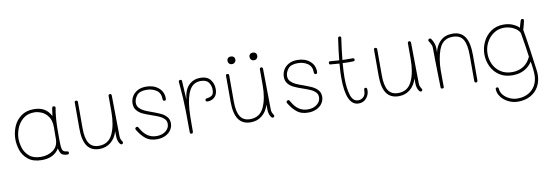

<svg xmlns="http://www.w3.org/2000/svg" viewBox="-64 -1138 5326 1855"><g transform="rotate(-10 2599.5 -210.0)"><path d="M537 -19Q537 -3 522 -3Q482 -3 464.5 -19Q447 -35 439 -78Q416 -38 373.5 -15.5Q331 7 270 7Q184 7 135 -33Q86 -73 68 -128Q50 -183 50 -236Q50 -298 74 -356.5Q98 -415 148.5 -453Q199 -491 274 -491Q336 -491 376.5 -467Q417 -443 442 -394L452 -467Q454 -477 456.5 -481Q459 -485 467 -485Q476 -485 481.5 -480.5Q487 -476 486 -470Q477 -424 472 -359Q468 -313 468 -235V-167Q468 -110 471 -84Q474 -58 484.5 -47Q495 -36 518 -34Q528 -33 532.5 -30.5Q537 -28 537 -19ZM436 -168Q437 -219 437 -285Q437 -353 408.5 -392Q380 -431 342.5 -445.5Q305 -460 274 -460Q206 -460 162.5 -422.5Q119 -385 100 -333Q81 -281 81 -236Q81 -192 96 -144Q111 -96 152 -60.5Q193 -25 265 -25Q336 -25 385.5 -61.5Q435 -98 436 -168Z M1069 -25Q1069 -19 1064 -14Q1059 -9 1053 -9Q1040 -9 1027.5 -34Q1015 -59 1014 -91L1013 -144Q994 -79 947.5 -40.5Q901 -2 836 -2Q755 -2 716 -58.5Q677 -115 677 -230V-487Q677 -501 692 -501Q699 -501 703.5 -497.5Q708 -494 708 -487V-228Q708 -128 738.5 -80.5Q769 -33 835 -33Q930 -33 970 -118.5Q1010 -204 1010 -336V-490Q1010 -507 1025 -507Q1041 -507 1041 -490L1046 -96Q1046 -76 1050.5 -63.5Q1055 -51 1062 -40.5Q1069 -30 1069 -25Z M1216 -117Q1209 -128 1209 -133Q1209 -140 1214.5 -145Q1220 -150 1228 -150Q1234 -150 1238 -145.5Q1242 -141 1250 -126Q1305 -29 1400 -29Q1456 -29 1491 -57.5Q1526 -86 1526 -127Q1526 -156 1507.5 -175.5Q1489 -195 1462 -207Q1435 -219 1389 -235Q1336 -253 1303 -268.5Q1270 -284 1247.5 -310.5Q1225 -337 1225 -378Q1225 -413 1242 -444.5Q1259 -476 1294 -496.5Q1329 -517 1381 -517Q1455 -517 1502.5 -477Q1550 -437 1550 -374Q1550 -361 1546.5 -356.5Q1543 -352 1535 -352Q1518 -352 1518 -370Q1518 -430 1477 -458Q1436 -486 1380 -486Q1311 -486 1284 -451Q1257 -416 1257 -379Q1257 -349 1276 -328.5Q1295 -308 1323 -294.5Q1351 -281 1398 -265Q1450 -246 1481.5 -231Q1513 -216 1535 -190.5Q1557 -165 1557 -128Q1557 -93 1538 -63.5Q1519 -34 1483 -16Q1447 2 1399 2Q1332 2 1291 -30Q1250 -62 1216 -117Z M2041 -378Q2041 -326 2013 -299.5Q1985 -273 1946 -273Q1934 -273 1929.5 -276.5Q1925 -280 1925 -288Q1925 -296 1929 -299.5Q1933 -303 1941 -304Q1971 -307 1990.5 -320.5Q2010 -334 2010 -377Q2010 -417 1988 -448Q1966 -479 1910 -479Q1837 -479 1801 -414Q1765 -349 1756 -228Q1752 -174 1752 -70V-14Q1752 7 1736 7Q1728 7 1724.5 2.5Q1721 -2 1721 -13L1719 -226Q1718 -331 1704 -485L1702 -507V-509Q1702 -516 1707 -520Q1712 -524 1719 -524Q1734 -524 1734 -507L1744 -327Q1754 -422 1799.5 -466Q1845 -510 1911 -510Q1978 -510 2009.5 -470.5Q2041 -431 2041 -378Z M2553 -25Q2553 -19 2548 -14Q2543 -9 2537 -9Q2524 -9 2511.5 -34Q2499 -59 2498 -91L2497 -144Q2478 -79 2431.5 -40.5Q2385 -2 2320 -2Q2239 -2 2200 -58.5Q2161 -115 2161 -230V-487Q2161 -501 2176 -501Q2183 -501 2187.5 -497.5Q2192 -494 2192 -487V-228Q2192 -128 2222.5 -80.5Q2253 -33 2319 -33Q2414 -33 2454 -118.5Q2494 -204 2494 -336V-490Q2494 -507 2509 -507Q2525 -507 2525 -490L2530 -96Q2530 -76 2534.5 -63.5Q2539 -51 2546 -40.5Q2553 -30 2553 -25ZM2200 -626Q2200 -642 2210.5 -652Q2221 -662 2238 -662Q2255 -662 2266 -652Q2277 -642 2277 -626Q2277 -609 2266 -598Q2255 -587 2238 -587Q2221 -587 2210.5 -598Q2200 -609 2200 -626ZM2416 -626Q2416 -642 2426.5 -652Q2437 -662 2454 -662Q2471 -662 2481.5 -652Q2492 -642 2492 -626Q2492 -609 2481.5 -598Q2471 -587 2454 -587Q2437 -587 2426.5 -598Q2416 -609 2416 -626Z M2700 -117Q2693 -128 2693 -133Q2693 -140 2698.5 -145Q2704 -150 2712 -150Q2718 -150 2722 -145.5Q2726 -141 2734 -126Q2789 -29 2884 -29Q2940 -29 2975 -57.5Q3010 -86 3010 -127Q3010 -156 2991.5 -175.5Q2973 -195 2946 -207Q2919 -219 2873 -235Q2820 -253 2787 -268.5Q2754 -284 2731.5 -310.5Q2709 -337 2709 -378Q2709 -413 2726 -444.5Q2743 -476 2778 -496.5Q2813 -517 2865 -517Q2939 -517 2986.5 -477Q3034 -437 3034 -374Q3034 -361 3030.5 -356.5Q3027 -352 3019 -352Q3002 -352 3002 -370Q3002 -430 2961 -458Q2920 -486 2864 -486Q2795 -486 2768 -451Q2741 -416 2741 -379Q2741 -349 2760 -328.5Q2779 -308 2807 -294.5Q2835 -281 2882 -265Q2934 -246 2965.5 -231Q2997 -216 3019 -190.5Q3041 -165 3041 -128Q3041 -93 3022 -63.5Q3003 -34 2967 -16Q2931 2 2883 2Q2816 2 2775 -30Q2734 -62 2700 -117Z M3483 -112Q3483 -68 3454 -34Q3425 0 3378 0Q3254 0 3254 -274Q3254 -330 3261 -412Q3204 -416 3173 -419Q3166 -420 3163.5 -424Q3161 -428 3161 -435Q3161 -443 3165.5 -447Q3170 -451 3176 -450Q3234 -444 3264 -443Q3273 -537 3290 -653Q3291 -662 3295 -666Q3299 -670 3306 -670Q3313 -670 3317.5 -666Q3322 -662 3321 -653Q3303 -528 3295 -441Q3327 -440 3395 -440Q3412 -440 3412 -424Q3412 -410 3395 -410L3353 -409Q3334 -409 3292 -411Q3285 -324 3285 -269Q3285 -164 3306 -97.5Q3327 -31 3379 -31Q3407 -31 3429.5 -51Q3452 -71 3452 -117Q3452 -127 3455 -132.5Q3458 -138 3467 -138Q3476 -138 3479.5 -132.5Q3483 -127 3483 -112Z M4005 -25Q4005 -19 4000 -14Q3995 -9 3989 -9Q3976 -9 3963.5 -34Q3951 -59 3950 -91L3949 -144Q3930 -79 3883.5 -40.5Q3837 -2 3772 -2Q3691 -2 3652 -58.5Q3613 -115 3613 -230V-487Q3613 -501 3628 -501Q3635 -501 3639.5 -497.5Q3644 -494 3644 -487V-228Q3644 -128 3674.5 -80.5Q3705 -33 3771 -33Q3866 -33 3906 -118.5Q3946 -204 3946 -336V-490Q3946 -507 3961 -507Q3977 -507 3977 -490L3982 -96Q3982 -76 3986.5 -63.5Q3991 -51 3998 -40.5Q4005 -30 4005 -25Z M4545 -271V-22Q4545 -3 4530 -3Q4514 -3 4514 -21V-272Q4514 -378 4484.5 -427.5Q4455 -477 4381 -477Q4317 -477 4278.5 -434.5Q4240 -392 4222 -284Q4213 -230 4213 -174L4214 -14Q4214 -2 4199 -2Q4183 -2 4183 -14Q4181 -129 4179 -189Q4178 -225 4177 -287.5Q4176 -350 4176 -398Q4176 -418 4172 -429Q4168 -440 4159 -456Q4157 -459 4148 -474Q4145 -479 4145 -484Q4145 -491 4151.5 -495Q4158 -499 4164 -499Q4171 -499 4178 -488Q4208 -441 4208 -398V-356Q4222 -421 4266.5 -464Q4311 -507 4386 -507Q4466 -507 4505.5 -450Q4545 -393 4545 -271Z M5113 -113Q5121 -57 5125 -26Q5129 5 5129 24Q5129 90 5100.5 141.5Q5072 193 5019.5 221.5Q4967 250 4898 250Q4848 250 4803.5 228Q4759 206 4732 169.5Q4705 133 4705 92Q4705 86 4709.5 82.5Q4714 79 4721 79Q4727 79 4731 83.5Q4735 88 4735 93Q4735 125 4758 154Q4781 183 4818.5 201Q4856 219 4898 219Q4961 219 5006.5 192.5Q5052 166 5075 121.5Q5098 77 5098 24Q5098 -4 5093.5 -43Q5089 -82 5083 -110Q5056 -65 5006.5 -37.5Q4957 -10 4891 -10Q4813 -10 4760 -46Q4707 -82 4681 -138.5Q4655 -195 4655 -256Q4655 -319 4682.5 -377Q4710 -435 4762 -471.5Q4814 -508 4885 -508Q4938 -508 4978 -490Q5018 -472 5038 -450L5046 -480Q5056 -516 5058 -519Q5063 -530 5072 -530Q5078 -530 5083.5 -527Q5089 -524 5089 -519L5088 -509Q5086 -498 5081 -478.5Q5076 -459 5073 -449L5066 -424Q5079 -356 5098 -223L5105 -171ZM5075 -160Q5062 -260 5043 -369L5038 -399Q5021 -434 4977 -455.5Q4933 -477 4885 -477Q4829 -477 4783.5 -446.5Q4738 -416 4712 -365Q4686 -314 4686 -256Q4686 -201 4709 -152Q4732 -103 4778.5 -72Q4825 -41 4891 -41Q4954 -41 5001.5 -71Q5049 -101 5075 -160Z"/></g></svg>

Font: Mali ExtraLight
Style: Regular
Weight: 275
Version: Version 1.000; ttfautohint (v1.6)